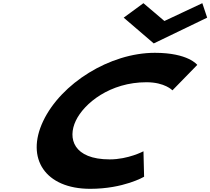

<svg xmlns="http://www.w3.org/2000/svg" viewBox="-20 -1172 1322 1207"><path d="M881.6 -1152 757.6 -1061 946.5 -899 1282.3 -1061 1251.9 -1152 1013.5 -1040ZM670.1 -170C786.2 -170 881.9 -221 881.9 -221L885.9 -61C885.9 -61 757.7 15 547 15C265.1 15 139.3 -175 251.5 -411C364.2 -648 670.4 -840 953.5 -840C1164.2 -840 1220.1 -764 1220.1 -764L1064 -604C1064 -604 1016.8 -655 900.7 -655C672 -655 508.8 -523 456.5 -413C403.7 -302 441.4 -170 670.1 -170Z"/></svg>

Font: Hussar
Style: BdSuprExtOblFive
Weight: 700
Foundry: Cannot Into Space Fonts
Version: Version 2.00